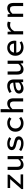

<svg xmlns="http://www.w3.org/2000/svg" viewBox="2620 -3368 761 6040"><g transform="rotate(-90 3000.0 -348.5)"><path d="M71 0V-53L384 -409H106V-489H525V-436L210 -80H534V0Z M840 12Q673 12 673 -186V-489H772V-199Q772 -133 795.5 -103Q819 -73 874 -73Q912 -73 943.5 -91.5Q975 -110 1011 -154V-489H1110V0H1029L1021 -81H1017Q936 12 840 12Z M1506 12Q1376 12 1267 -64L1311 -128Q1402 -64 1519 -64Q1573 -64 1601.5 -83Q1630 -102 1630 -131Q1630 -159 1602 -177Q1574 -195 1487 -213Q1389 -233 1343 -268Q1297 -303 1297 -358Q1297 -422 1352 -461.5Q1407 -501 1506 -501Q1611 -501 1706 -437L1660 -375Q1584 -425 1497 -425Q1396 -425 1396 -363Q1396 -336 1425.5 -320.5Q1455 -305 1530 -289Q1646 -264 1688 -230Q1730 -196 1730 -137Q1730 -73 1670 -30.5Q1610 12 1506 12Z M2145 12Q2027 12 1951.5 -56.5Q1876 -125 1876 -244Q1876 -362 1955.5 -431.5Q2035 -501 2151 -501Q2259 -501 2331 -431L2283 -368Q2221 -419 2156 -419Q2077 -419 2027.5 -370.5Q1978 -322 1978 -244Q1978 -165 2026.5 -117Q2075 -69 2153 -69Q2227 -69 2298 -127L2341 -63Q2255 12 2145 12Z M2488 0V-709H2587V-521L2581 -411H2584Q2667 -501 2761 -501Q2927 -501 2927 -303V0H2828V-290Q2828 -355 2804.5 -385Q2781 -415 2726 -415Q2689 -415 2658 -396.5Q2627 -378 2587 -337V0Z M3241 12Q3169 12 3122.5 -26.5Q3076 -65 3076 -129Q3076 -212 3156.5 -254.5Q3237 -297 3421 -311Q3419 -360 3389.5 -390Q3360 -420 3299 -420Q3227 -420 3133 -365L3096 -432Q3209 -501 3316 -501Q3416 -501 3468 -446.5Q3520 -392 3520 -294V0H3439L3431 -63H3428Q3330 12 3241 12ZM3269 -67Q3342 -67 3421 -132V-248Q3283 -237 3227.5 -210Q3172 -183 3172 -136Q3172 -101 3199 -84Q3226 -67 3269 -67Z M3840 12Q3673 12 3673 -186V-489H3772V-199Q3772 -133 3795.5 -103Q3819 -73 3874 -73Q3912 -73 3943.5 -91.5Q3975 -110 4011 -154V-489H4110V0H4029L4021 -81H4017Q3936 12 3840 12Z M4530 12Q4415 12 4340 -57Q4265 -126 4265 -245Q4265 -360 4339 -430.5Q4413 -501 4515 -501Q4621 -501 4680.5 -437.5Q4740 -374 4740 -270Q4740 -242 4736 -216H4364Q4372 -142 4420 -104Q4468 -66 4543 -66Q4615 -66 4685 -109L4720 -46Q4632 12 4530 12ZM4518 -423Q4461 -423 4419 -387.5Q4377 -352 4366 -289H4651Q4646 -355 4611 -389Q4576 -423 4518 -423Z M4938 0V-489H5020L5028 -375H5031Q5069 -435 5124 -468Q5179 -501 5244 -501Q5297 -501 5340 -481L5318 -396Q5270 -412 5229 -412Q5111 -412 5037 -278V0Z M5488 0V-489H5569L5577 -410H5581Q5668 -501 5761 -501Q5927 -501 5927 -303V0H5828V-290Q5828 -355 5804.5 -385Q5781 -415 5726 -415Q5689 -415 5658 -396.5Q5627 -378 5587 -337V0Z"/></g></svg>

Font: TypoPRO Source Code Pro
Style: Regular
Weight: 500
Monospace: yes
Designer: Paul D. Hunt, Teo Tuominen
Foundry: Adobe Systems Incorporated
Version: Version 2.010;PS 1.0;hotconv 1.0.84;makeotf.lib2.5.63406